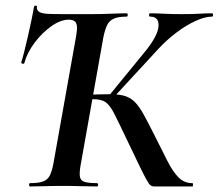

<svg xmlns="http://www.w3.org/2000/svg" viewBox="-20 -673 789 693"><path d="M89 0Q85 0 85 -6Q85 -12 89 -12Q119 -12 135.5 -18Q152 -24 160 -40Q168 -56 173 -84L255 -544Q259 -567 257.5 -579.5Q256 -592 248.5 -597Q241 -602 228 -602Q199 -602 165.5 -578.5Q132 -555 105 -519Q78 -483 68 -446Q67 -442 61.5 -443Q56 -444 57 -449Q61 -461 67.5 -486.5Q74 -512 81 -543Q88 -574 94 -602.5Q100 -631 103 -649Q104 -653 109.5 -652.5Q115 -652 113 -647Q112 -638 119.5 -631.5Q127 -625 151 -623Q173 -622 211 -622Q249 -622 310 -622Q348 -622 381 -623.5Q414 -625 437 -625Q441 -625 441 -619Q441 -613 437 -613Q408 -613 391.5 -606Q375 -599 367 -583Q359 -567 353 -538L271 -77Q266 -49 268.5 -35Q271 -21 285.5 -16.5Q300 -12 330 -12Q334 -12 334 -6Q334 0 330 0Q304 0 272.5 -1Q241 -2 205 -2Q171 -2 141.5 -1Q112 0 89 0ZM536 0Q529 0 523.5 -4Q518 -8 509 -24Q500 -40 483 -75Q466 -110 436 -173Q408 -232 392.5 -262.5Q377 -293 361.5 -304Q346 -315 316 -315Q307 -315 298 -314Q289 -313 278 -312V-330Q340 -333 375 -333Q410 -333 431 -326.5Q452 -320 467.5 -304Q483 -288 499 -259Q515 -230 538 -184Q565 -130 584.5 -91.5Q604 -53 624.5 -32.5Q645 -12 674 -12Q677 -12 677 -6Q677 0 674 0ZM386 -317 372 -326 498 -480Q549 -541 552 -577Q555 -613 522 -613Q518 -613 518 -619Q518 -625 522 -625Q544 -625 571 -623.5Q598 -622 633 -622Q675 -622 699.5 -623.5Q724 -625 745 -625Q749 -625 749 -619Q749 -613 745 -613Q720 -613 686 -597.5Q652 -582 617.5 -556Q583 -530 553 -498Z"/></svg>

Font: Cormorant Infant Light
Style: Italic
Weight: 300
Italic angle: -10°
Designer: Christian Thalmann (Catharsis Fonts)
Foundry: Catharsis Fonts
Version: Version 4.001